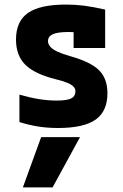

<svg xmlns="http://www.w3.org/2000/svg" viewBox="-20 -550 540 840"><path d="M210 270H80L160 50H330ZM234 10Q188 10 147 3.5Q106 -3 65 -16V-136Q110 -123 150 -116.5Q190 -110 228 -110Q273 -110 291.5 -119.5Q310 -129 310 -151Q310 -162 301.5 -171Q293 -180 274 -188Q255 -196 225 -203Q132 -226 91 -266.5Q50 -307 50 -377Q50 -457 102.5 -493.5Q155 -530 269 -530Q310 -530 349 -525Q388 -520 440 -508V-340H302V-480L361 -405Q330 -408 312 -409Q294 -410 280 -410Q233 -410 211.5 -400.5Q190 -391 190 -370Q190 -357 200 -345.5Q210 -334 231.5 -324Q253 -314 288 -304Q377 -279 413.5 -242.5Q450 -206 450 -142Q450 -63 398 -26.5Q346 10 234 10Z"/></svg>

Font: M PLUS 1 Code
Style: Regular
Weight: 400
Designer: Coji Morishita
Foundry: UNDERFOREST DESIGN
Version: Version 1.005